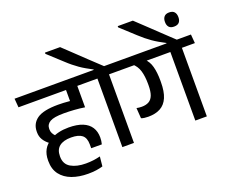

<svg xmlns="http://www.w3.org/2000/svg" viewBox="-169 -1132 1755 1479"><g transform="rotate(-20 708.0 -392.5)"><path d="M328 -562H563.5L557.5 -634.5H322ZM470 -587.5H379V-475.5L470 -475ZM571 -562 565 -634.5H-18L-12 -562ZM377.5 -584V-412L470 -388V-584ZM118 -222 183 -259Q168.5 -273.5 161 -288Q153.5 -302.5 153.5 -321V-324.5Q153.5 -361 185.8 -380Q218 -399 299.5 -399Q342.5 -399 385 -396Q427.5 -393 470 -386.5V-458.5Q422.5 -467 373.2 -471.8Q324 -476.5 281.5 -476.5Q159.5 -476.5 107.8 -439.8Q56 -403 56 -337V-332Q56 -298 72.2 -271Q88.5 -244 118 -222ZM439.5 87 447.5 8Q419.5 15 390.5 18.8Q361.5 22.5 329 22.5Q254.5 22.5 206.8 -5.2Q159 -33 159 -94.5V-98.5Q159 -152.5 192.5 -178.8Q226 -205 288 -205Q349.5 -205 378 -181.8Q406.5 -158.5 406.5 -105.5V-74H493.5Q497 -87.5 498.8 -101.2Q500.5 -115 500.5 -128.5Q500.5 -177.5 478.2 -212.2Q456 -247 410.8 -265.5Q365.5 -284 296 -284Q251.5 -284 214.8 -275.2Q178 -266.5 153 -251L142.5 -245Q102.5 -223 82.2 -186.2Q62 -149.5 62 -99.5V-94Q62 -27 95.5 16.8Q129 60.5 187 81.8Q245 103 318 103Q355.5 103 384.8 98.8Q414 94.5 439.5 87Z M730 0V-587.5H635V0ZM836 -562 830 -634.5H528L535.5 -562ZM323.5 -888V-878L439.5 -771.5Q464 -748.5 486 -730.8Q508 -713 530 -697.5Q552 -682 576.8 -667.8Q601.5 -653.5 631 -638V-619H720V-630.5Q704 -645.5 676.8 -671Q649.5 -696.5 617 -727.2Q584.5 -758 552 -789Q519.5 -820 492 -846Q464.5 -872 447.5 -888Z M1327.5 -587.5H1233V0H1327.5ZM1186.5 -562H1434L1428 -634.5H1180.5ZM801 -562H1406L1400 -634.5H795ZM1027.5 -573H924Q960.5 -543 974 -497.8Q987.5 -452.5 987.5 -391V-379.5Q987.5 -328 975.8 -297.5Q964 -267 940.5 -254Q917 -241 882.5 -241Q870.5 -241 860.2 -242.2Q850 -243.5 840 -245.5L846 -160Q857 -155.5 872.5 -153.5Q888 -151.5 904.5 -151.5Q963 -151.5 1003.5 -173.5Q1044 -195.5 1064.8 -243.8Q1085.5 -292 1085.5 -370V-382Q1085.5 -449 1072.5 -497.2Q1059.5 -545.5 1027.5 -573Z M920 -888V-878L1036 -771.5Q1061 -748.5 1082.8 -730.8Q1104.5 -713 1126.8 -697.5Q1149 -682 1173.5 -667.8Q1198 -653.5 1228 -638V-619H1316.5V-630.5Q1300.5 -645.5 1273.2 -671Q1246 -696.5 1213.8 -727.2Q1181.5 -758 1148.8 -789Q1116 -820 1088.5 -846Q1061 -872 1044 -888ZM1327.5 -736Q1356.5 -736 1369.8 -751.2Q1383 -766.5 1383 -791.5V-795.5Q1383 -820.5 1369.8 -836.2Q1356.5 -852 1327.5 -852Q1299.5 -852 1286.2 -836.2Q1273 -820.5 1273 -795.5V-791.5Q1273 -766.5 1286.2 -751.2Q1299.5 -736 1327.5 -736Z"/></g></svg>

Font: Anek Devanagari Medium
Style: Regular
Weight: 500
Designer: Kailash Malviya (Devanagari) & Yesha Goshar (Latin)
Foundry: Ek Type
Version: Version 1.003